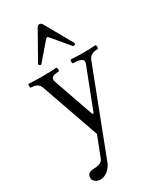

<svg xmlns="http://www.w3.org/2000/svg" viewBox="-237 -763 928 1111"><g transform="rotate(-30 227.0 -208.0)"><path d="M88 270Q68 270 54 259Q40 248 40 233Q40 196 87 196Q137 196 149 165L201 31L65 -357Q53 -392 6 -392Q-1 -392 -1 -405Q-1 -418 6 -418Q51 -415 97 -415Q142 -415 187 -418Q194 -418 194 -405Q194 -392 187 -392Q127 -392 142 -351L236 -82H244L348 -351Q366 -392 288 -392Q281 -392 281 -405Q281 -418 288 -418Q329 -415 368 -415Q408 -415 448 -418Q455 -418 455 -405Q455 -392 448 -392Q401 -392 387 -357L171 204Q160 232 137 251Q114 270 88 270ZM125 -480Q121 -475 113 -479.5Q105 -484 109 -491L211 -672Q219 -686 230 -686Q241 -686 249 -672L351 -491Q355 -484 347 -479.5Q339 -475 334 -480L245 -586Q235 -598 230 -598Q227 -598 216 -586Z"/></g></svg>

Font: Junicode
Style: Regular
Weight: 400
Designer: Peter S. Baker
Version: Version 2.100; ttfautohint (v1.8.4)